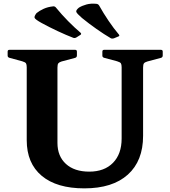

<svg xmlns="http://www.w3.org/2000/svg" viewBox="-20 -1023 935 1056"><path d="M630 -822 606 -812Q596 -809 589 -813Q553 -834 511 -863.5Q469 -893 431 -924Q402 -949 399.5 -958Q397 -967 414 -981Q432 -992 456 -998.5Q480 -1005 510 -1002Q520 -1001 525 -993Q549 -950 577.5 -908Q606 -866 634 -833Q640 -825 630 -822ZM422 -831 400 -817Q391 -812 383 -815Q344 -830 297 -852Q250 -874 208 -897Q174 -916 170.5 -924.5Q167 -933 181 -951Q197 -964 220 -974.5Q243 -985 272 -988Q282 -989 288 -981Q319 -943 354.5 -907Q390 -871 423 -843Q430 -836 422 -831ZM22 -739Q22 -749 32 -749H393Q403 -749 403 -739V-718Q403 -708 394 -705L319 -685Q306 -681 301 -675Q296 -669 296 -651V-237Q296 -164 342.5 -121.5Q389 -79 471 -79Q554 -79 601.5 -127.5Q649 -176 649 -261V-653Q649 -668 645 -674.5Q641 -681 624 -686L553 -705Q543 -708 543 -717V-739Q543 -749 553 -749H865Q875 -749 875 -739V-718Q875 -708 866 -705L791 -685Q777 -681 772 -675Q767 -669 767 -651V-276Q767 -138 683 -62.5Q599 13 444 13Q292 13 209.5 -56Q127 -125 127 -252V-653Q127 -668 123 -674.5Q119 -681 102 -686L32 -705Q22 -708 22 -717Z"/></svg>

Font: Hahmlet
Style: Bold
Weight: 700
Designer: Minjoo Ham & Mark Frömberg
Foundry: hypertype
Version: Version 1.002; ttfautohint (v1.8.3)